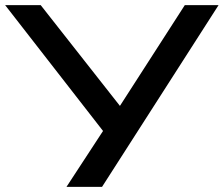

<svg xmlns="http://www.w3.org/2000/svg" viewBox="-28 -725 868 745"><path d="M230 0 383 -234 388 -196 -8 -705H130L450 -298H427L689 -705H820L368 0Z"/></svg>

Font: Nunito Sans 10pt Expanded SemiBold
Style: Regular
Weight: 600
Width: 7
Designer: Vernon Adams
Foundry: Vernon Adams
Version: Version 3.101;gftools[0.9.27]